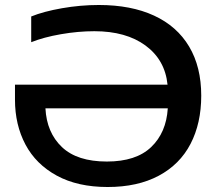

<svg xmlns="http://www.w3.org/2000/svg" viewBox="-20 -734 866 769"><path d="M40 -335V-395H651Q641 -494 563 -551.5Q485 -609 358 -609Q293 -609 224 -597Q155 -585 105 -565V-668Q154 -688 228 -701Q302 -714 376 -714Q505 -714 597 -671.5Q689 -629 737.5 -547.5Q786 -466 786 -351Q786 -240 743 -157.5Q700 -75 615.5 -30Q531 15 411 15Q291 15 207.5 -30.5Q124 -76 82 -155Q40 -234 40 -335ZM652 -300H162Q167 -203 228 -145Q289 -87 408 -87Q525 -87 585.5 -145Q646 -203 652 -300Z"/></svg>

Font: Prompt Medium
Style: Regular
Weight: 500
Designer: Katatrad Team
Foundry: CadsonDemak
Version: Version 1.000